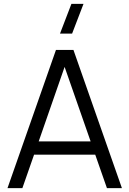

<svg xmlns="http://www.w3.org/2000/svg" viewBox="-20 -980 674 1000"><path d="M355.5 -805 415 -960H352L292.5 -805ZM362.5 -720H271.5L19 0H96.5L157.5 -174.5H476L537 0H615ZM181.5 -243.5 316.5 -631.5 452 -243.5Z"/></svg>

Font: Vela Sans
Style: Regular
Weight: 400
Designer: Principal design: Mikhail Sharanda - project Manrope.
Design modification: Ravid Balaliev
Foundry: Mikhail Sharanda
Version: Version 1.001